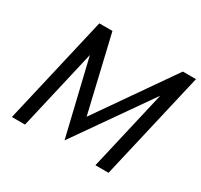

<svg xmlns="http://www.w3.org/2000/svg" viewBox="-147 -889 1126 1077"><g transform="rotate(30 416.5 -350.0)"><path d="M44.9 0ZM250 -520 129.9 0H44.9L207 -700.2H292L407.2 -210.9L748 -700.2H833L670.9 0H585.9L706.1 -520L366.2 -34.2Z"/></g></svg>

Font: Pfennig
Style: Italic
Weight: 500
Italic angle: -13°
Version: Version 20120410 ; ttfautohint (v0.8)